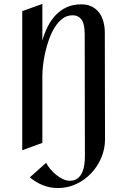

<svg xmlns="http://www.w3.org/2000/svg" viewBox="-20 -741 591 965"><path d="M405.8 -541Q405.8 -552.7 405.8 -566.7Q405.8 -580.6 404.5 -594.2Q403.3 -607.9 399.9 -620.6Q396.5 -633.3 389.6 -642.8Q382.8 -652.3 371.8 -658.2Q360.8 -664.1 344.2 -664.1Q316.4 -664.1 294.4 -647.5Q272.5 -630.9 255.6 -604.2Q238.8 -577.6 226.8 -544.2Q214.8 -510.7 207.3 -477.1Q199.7 -443.4 196.3 -412.6Q192.9 -381.8 192.9 -360.8V-22.9L91.8 14.2V-685.1L192.9 -721.2V-537.1Q202.6 -572.8 219 -605.7Q235.4 -638.7 259 -664.1Q282.7 -689.5 314.7 -704.3Q346.7 -719.2 388.2 -719.2Q419.4 -719.2 441.9 -707.8Q464.4 -696.3 478.8 -676.8Q493.2 -657.2 500 -631.3Q506.8 -605.5 506.8 -577.1L507.8 -40.5Q507.8 7.8 489 52Q470.2 96.2 438 130.1Q405.8 164.1 362.8 184.1Q319.8 204.1 271 204.1Q231 204.1 195.6 189.9Q160.2 175.8 129.9 150.4L211.9 77.1Q219.2 92.3 232.4 108.2Q245.6 124 261.7 137.2Q277.8 150.4 295.7 158.9Q313.5 167.5 331.1 167.5Q355 167.5 369.9 155.8Q384.8 144 392.8 126.2Q400.9 108.4 403.8 87.2Q406.7 65.9 406.7 47.4Z"/></svg>

Font: Redressed
Style: Regular
Weight: 400
Designer: Astigmatic (AOETI)
Foundry: Astigmatic (AOETI)
Version: Version 1.001